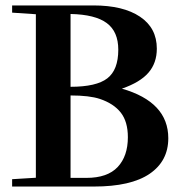

<svg xmlns="http://www.w3.org/2000/svg" viewBox="-20 -683 654 703"><path d="M24.4 0V-26.9L111.3 -32.2V-630.9L24.4 -636.7V-663.1H322.3Q431.2 -663.1 492.7 -621.8Q554.2 -580.6 554.2 -504.9Q554.2 -452.1 523.4 -416.7Q492.7 -381.3 426.3 -358.4Q596.2 -309.6 596.2 -176.8Q596.2 -93.3 527.8 -46.6Q459.5 0 323.7 0ZM238.3 -365.2Q333 -365.2 373 -396.2Q413.1 -427.2 413.1 -501Q413.1 -567.4 370.8 -598.6Q328.6 -629.9 238.3 -631.8ZM238.3 -31.7H296.4Q373.5 -31.7 410.9 -71.5Q448.2 -111.3 448.2 -180.7Q448.2 -237.3 422.4 -270.5Q396.5 -303.7 345.7 -320.8Q307.6 -333.5 238.3 -333.5Z"/></svg>

Font: Elstob 18pt SemiBold
Style: Regular
Weight: 600
Designer: Peter S. Baker
Version: Version 1.015